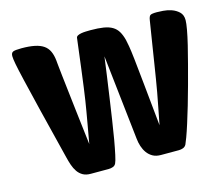

<svg xmlns="http://www.w3.org/2000/svg" viewBox="-101 -847 1147 982"><g transform="rotate(-15 473.0 -356.0)"><path d="M668 -149Q678 -202 686 -241.5Q694 -281 700 -315Q706 -349 711.5 -382.5Q717 -416 723.5 -457.5Q730 -499 738.5 -552.5Q747 -606 759 -681Q762 -700 769 -705.5Q776 -711 804 -711Q815 -711 837 -709.5Q859 -708 881 -700.5Q903 -693 919.5 -677.5Q936 -662 936 -634Q936 -618 930 -584.5Q924 -551 913.5 -507.5Q903 -464 889.5 -413Q876 -362 862 -310Q848 -258 833.5 -209Q819 -160 806.5 -120.5Q794 -81 784 -54Q774 -27 770 -19Q764 -8 753 -4Q742 0 731 0H636Q610 0 592.5 -10Q575 -20 563.5 -36Q552 -52 545.5 -72Q539 -92 537 -113L487 -562Q481 -518 473.5 -463Q466 -408 457.5 -351Q449 -294 441 -239Q433 -184 425 -138.5Q417 -93 410 -61Q403 -29 398 -19Q393 -8 382 -4Q371 0 359 0H264Q239 0 222.5 -9.5Q206 -19 195 -35Q184 -51 177 -71.5Q170 -92 165 -113Q124 -276 98.5 -381Q73 -486 58 -549.5Q43 -613 37.5 -642.5Q32 -672 32 -685Q32 -702 42.5 -707Q53 -712 87 -712Q129 -712 157.5 -706Q186 -700 204 -687.5Q222 -675 231.5 -654.5Q241 -634 244 -605Q244 -601 245 -593.5Q246 -586 247.5 -569Q249 -552 252.5 -522.5Q256 -493 261.5 -444Q267 -395 275.5 -322.5Q284 -250 296 -149Q307 -210 313.5 -247.5Q320 -285 325 -313.5Q330 -342 334 -368.5Q338 -395 343.5 -434.5Q349 -474 356.5 -534Q364 -594 376 -690Q377 -697 384.5 -701Q392 -705 403 -707Q414 -709 427.5 -709.5Q441 -710 453 -710Q493 -710 521 -705.5Q549 -701 567.5 -690Q586 -679 597 -660.5Q608 -642 615 -615Q618 -602 622 -579.5Q626 -557 631.5 -508Q637 -459 645.5 -373.5Q654 -288 668 -149Z"/></g></svg>

Font: PoetsenOne
Style: Regular
Weight: 400
Designer: Rodrigo Fuenzalida, Pablo Impallari
Foundry: Pablo Impallari, Rodrigo Fuenzalida
Version: Version 1.000; ttfautohint (v0.8) -G 200 -r 50